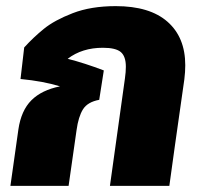

<svg xmlns="http://www.w3.org/2000/svg" viewBox="-20 -607 671 627"><path d="M585 -394Q585 -372 582 -348L551 -130L533 0H339L388 -351Q391 -372 391 -389Q391 -423 374.5 -437Q358 -451 316 -451Q248 -451 201 -415Q256 -401 319 -377L304 -281Q266 -274 251 -250Q236 -226 230 -182L204 0H14L40 -184Q49 -246 82.5 -279.5Q116 -313 176 -325Q121 -342 47 -349L59 -452Q89 -485 123.5 -513Q158 -541 217.5 -564Q277 -587 358 -587Q469 -587 527 -536Q585 -485 585 -394Z"/></svg>

Font: FiraGO Heavy
Style: Italic
Weight: 900
Italic angle: -8°
Designer: bBox Type GmbH
Foundry: bBox Type GmbH
Version: Version 1.001